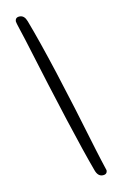

<svg xmlns="http://www.w3.org/2000/svg" viewBox="-92 -772 587 936"><g transform="rotate(-10 201.0 -303.5)"><path d="M303.7 82.5Q233.4 -107.4 82 -602.1Q76.7 -619.6 64.2 -657Q51.8 -694.3 51.8 -698.7Q51.8 -720.2 74.7 -720.2Q97.7 -720.2 108.9 -690.4Q188.5 -482.4 327.6 -14.2Q335 10.3 344.2 39.1L361.3 91.8Q361.3 112.8 338.1 112.8Q314.9 112.8 303.7 82.5Z"/></g></svg>

Font: Averia Serif Libre Light
Style: Italic
Weight: 300
Italic angle: -8.5°
Version: Version 1.002